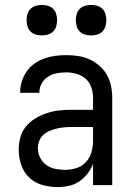

<svg xmlns="http://www.w3.org/2000/svg" viewBox="-20 -752 540 780"><path d="M214 8Q183 8 152.5 -0.5Q122 -9 99.5 -30Q77 -51 66.5 -81.5Q56 -112 56 -143Q56 -168 62.5 -193Q69 -218 85 -237.5Q101 -257 123 -270.5Q145 -284 169 -292Q193 -300 218 -303Q243 -306 269 -306H358V-355Q358 -376 351 -397Q344 -418 328 -432Q312 -446 291 -452Q270 -458 249 -458Q230 -458 211 -454.5Q192 -451 175.5 -440.5Q159 -430 149.5 -413Q140 -396 140 -377V-375H62V-378Q62 -401 69 -422.5Q76 -444 89 -462.5Q102 -481 120.5 -494Q139 -507 160.5 -514.5Q182 -522 204 -525Q226 -528 249 -528Q273 -528 297 -524.5Q321 -521 343 -511Q365 -501 383.5 -485Q402 -469 414 -448Q426 -427 431 -403Q436 -379 436 -355V0H358V-86Q350 -65 335.5 -46.5Q321 -28 302 -15Q283 -2 260 3Q237 8 214 8ZM246 -62Q269 -62 291.5 -69.5Q314 -77 329.5 -94Q345 -111 351.5 -134Q358 -157 358 -180V-236H269Q254 -236 239 -234.5Q224 -233 209.5 -229.5Q195 -226 181 -220Q167 -214 156 -204Q145 -194 139.5 -179.5Q134 -165 134 -150Q134 -130 143 -111.5Q152 -93 168.5 -81.5Q185 -70 205 -66Q225 -62 246 -62ZM350 -608Q338 -608 325.5 -611.5Q313 -615 304 -624Q295 -633 291.5 -645.5Q288 -658 288 -670Q288 -682 291.5 -694.5Q295 -707 304 -716Q313 -725 325.5 -728.5Q338 -732 350 -732Q362 -732 374.5 -728.5Q387 -725 396 -716Q405 -707 408.5 -694.5Q412 -682 412 -670Q412 -658 408.5 -645.5Q405 -633 396 -624Q387 -615 374.5 -611.5Q362 -608 350 -608ZM150 -608Q138 -608 125.5 -611.5Q113 -615 104 -624Q95 -633 91.5 -645.5Q88 -658 88 -670Q88 -682 91.5 -694.5Q95 -707 104 -716Q113 -725 125.5 -728.5Q138 -732 150 -732Q162 -732 174.5 -728.5Q187 -725 196 -716Q205 -707 208.5 -694.5Q212 -682 212 -670Q212 -658 208.5 -645.5Q205 -633 196 -624Q187 -615 174.5 -611.5Q162 -608 150 -608Z"/></svg>

Font: Iosevka
Style: Regular
Weight: 400
Monospace: yes
Designer: Belleve Invis
Foundry: Belleve Invis
Version: Version 33.2.3; ttfautohint (v1.8.4)